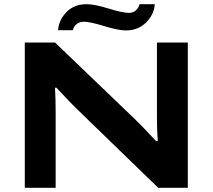

<svg xmlns="http://www.w3.org/2000/svg" viewBox="-20 -888 1005 908"><path d="M254.9 -745.1Q257.3 -792 293.7 -830.1Q330.1 -868.2 390.1 -868.2Q426.8 -868.2 493.4 -847.7Q560.1 -827.1 588.9 -827.1Q609.9 -827.1 622.6 -838.9Q635.3 -850.6 640.1 -868.2H711.9Q709.5 -821.3 671.9 -782.7Q634.3 -744.1 575.2 -744.1Q540 -744.1 472.7 -764.6Q405.3 -785.2 377.9 -785.2Q335.9 -785.2 324.2 -745.1ZM97.2 0V-687H240.2L616.2 -326.2Q640.1 -304.2 717.8 -221.2H726.1Q722.2 -278.8 722.2 -326.2V-687H868.2V0H728L351.1 -365.2Q317.4 -397 247.1 -473.1H240.2Q243.2 -418.9 243.2 -353V0Z"/></svg>

Font: Archivo Expanded SemiBold
Style: Regular
Weight: 600
Width: 7
Designer: Hector Gatti
Foundry: Omnibus-Type
Version: Version 2.001